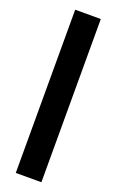

<svg xmlns="http://www.w3.org/2000/svg" viewBox="-140 -737 469 774"><g transform="rotate(20 95.0 -350.0)"><path d="M40 0V-700.2H149.9V0Z"/></g></svg>

Font: Bebas Neue Bold
Style: Regular
Weight: 700
Designer: Ryoichi Tsunekawa
Foundry: Ryoichi Tsunekawa
Version: Version 1.300